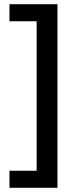

<svg xmlns="http://www.w3.org/2000/svg" viewBox="-20 -734 370 912"><path d="M25 77H154V-633H25V-714H253V158H25Z"/></svg>

Font: Noto Sans Tangsa Medium
Style: Regular
Weight: 500
Version: Version 1.504